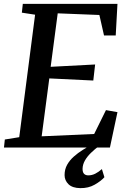

<svg xmlns="http://www.w3.org/2000/svg" viewBox="-22 -763 666 993"><path d="M-1.5 0 3 -41.5 77.5 -53.5 159.5 -687 91 -697.5 96 -743H585.5L576.5 -579.5H516L492 -685.5L276.5 -694L240 -417.5L470 -429.5L460.5 -346.5L233 -357.5L193.5 -58L465 -70L526 -193.5L585.5 -183L546.5 0ZM393.5 210Q352.5 209.5 332.2 189.8Q312 170 312 142.5Q312 113 325.2 89.2Q338.5 65.5 359.8 46.8Q381 28 405.2 12.8Q429.5 -2.5 451 -15L475 -25.5L491.5 -9Q468 8.5 448.2 27.8Q428.5 47 417 67.5Q405.5 88 405 110Q405 128.5 413 136.2Q421 144 434.5 144Q453.5 144 470.8 135.2Q488 126.5 505 111.5L518 153.5Q499.5 174 467.5 192.2Q435.5 210.5 393.5 210Z"/></svg>

Font: Merriweather Medium
Style: Italic
Weight: 500
Italic angle: -7.8°
Version: Version 2.101